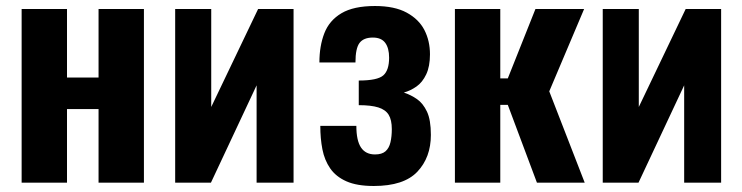

<svg xmlns="http://www.w3.org/2000/svg" viewBox="-20 -608 2471 639"><path d="M52 0V-578H203V-350H308V-578H459V0H308V-245H203V0Z M563 0V-578H683V-252L839 -578H957V0H834V-324L682 0Z M1224 11Q1168 11 1133 -4.5Q1098 -20 1079 -47.5Q1060 -75 1053 -111Q1046 -147 1046 -189H1166Q1166 -140 1181.5 -117Q1197 -94 1228 -94Q1251 -94 1263 -104.5Q1275 -115 1279.5 -134.5Q1284 -154 1284 -178Q1284 -209 1273.5 -226Q1263 -243 1239 -250.5Q1215 -258 1174 -258V-340Q1236 -340 1255.5 -357Q1275 -374 1275 -416Q1275 -448 1262 -465.5Q1249 -483 1221 -483Q1190 -483 1176.5 -465Q1163 -447 1163 -400H1043Q1043 -455 1059.5 -497.5Q1076 -540 1116.5 -564Q1157 -588 1228 -588Q1293 -588 1333.5 -566Q1374 -544 1392.5 -508Q1411 -472 1411 -427Q1411 -387 1398.5 -360.5Q1386 -334 1366 -320Q1346 -306 1324 -300Q1348 -292 1368 -278Q1388 -264 1401 -236.5Q1414 -209 1414 -159Q1414 -84 1369 -36.5Q1324 11 1224 11Z M1494 0V-578H1645V-347H1670L1762 -578H1924L1808 -304L1926 0H1767L1670 -259H1645V0Z M1986 0V-578H2106V-252L2262 -578H2380V0H2257V-324L2105 0Z"/></svg>

Font: Oswald SemiBold
Style: Regular
Weight: 600
Designer: Vernon Adams
Foundry: Vernon Adams
Version: Version 4.103;gftools[0.9.33.dev8+g029e19f]